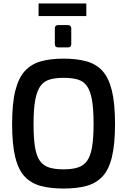

<svg xmlns="http://www.w3.org/2000/svg" viewBox="-20 -1084 735 1110"><path d="M347 6Q273 6 217.5 -8.5Q162 -23 124.5 -61.5Q87 -100 68.5 -174Q50 -248 50 -367Q50 -487 69 -561.5Q88 -636 125.5 -675.5Q163 -715 218.5 -730Q274 -745 347 -745Q422 -745 478 -730Q534 -715 571 -675.5Q608 -636 626.5 -561.5Q645 -487 645 -367Q645 -248 626.5 -174Q608 -100 570.5 -61.5Q533 -23 477.5 -8.5Q422 6 347 6ZM347 -105Q396 -105 429.5 -115.5Q463 -126 483 -153.5Q503 -181 512 -232.5Q521 -284 521 -367Q521 -455 511.5 -507.5Q502 -560 482 -587.5Q462 -615 429 -624.5Q396 -634 347 -634Q301 -634 268 -624.5Q235 -615 214.5 -587.5Q194 -560 184 -507.5Q174 -455 174 -367Q174 -284 182.5 -232.5Q191 -181 211 -153.5Q231 -126 264.5 -115.5Q298 -105 347 -105ZM316 -810Q297 -810 297 -829V-919Q297 -939 316 -939H373Q382 -939 387 -933.5Q392 -928 392 -919V-829Q392 -810 373 -810ZM203 -991V-1064H479V-991Z"/></svg>

Font: Exo Thin SemiBold
Style: Regular
Weight: 600
Version: Version 2.000